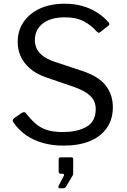

<svg xmlns="http://www.w3.org/2000/svg" viewBox="-20 -772 681 1031"><path d="M498 -604Q472 -635 431 -657Q390 -679 328 -679Q253 -679 210 -646Q167 -613 167 -554Q167 -538 174.5 -517Q182 -496 205 -476Q228 -456 274 -440L419 -392Q510 -362 548 -312.5Q586 -263 586 -196Q586 -132 554 -85.5Q522 -39 463 -14.5Q404 10 321 10Q261 10 210 -4.5Q159 -19 119.5 -46.5Q80 -74 52 -115Q47 -122 48.5 -127.5Q50 -133 58 -139L94 -164Q104 -170 109.5 -170Q115 -170 119 -164Q146 -130 172 -107.5Q198 -85 232.5 -74Q267 -63 317 -63Q396 -63 445 -91.5Q494 -120 494 -186Q494 -211 484 -231.5Q474 -252 450 -269.5Q426 -287 381 -304L229 -356Q174 -375 140 -405Q106 -435 90.5 -471Q75 -507 75 -545Q75 -608 107 -654.5Q139 -701 195.5 -726.5Q252 -752 328 -752Q379 -752 421.5 -740Q464 -728 499.5 -706Q535 -684 562 -653Q566 -649 567 -644Q568 -639 562 -634L516 -598Q511 -595 508 -596.5Q505 -598 498 -604ZM300 239Q296 239 294 235Q292 231 294 227L321 176Q325 169 323.5 165Q322 161 316 161H307Q295 161 295 149V84Q295 73 305 73H364Q373 73 373 82V161Q373 163 372 165.5Q371 168 371 169L334 231Q331 236 327 237.5Q323 239 315 239Z"/></svg>

Font: Libre Franklin Thin
Style: Regular
Weight: 400
Version: Version 3.000